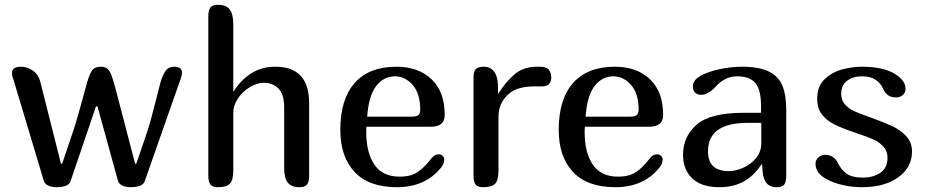

<svg xmlns="http://www.w3.org/2000/svg" viewBox="-20 -780 3863 800"><path d="M462 -408 543 -98H548L594 -233Q609 -279 636 -387L649 -438Q658 -468 670 -485Q682 -502 706 -502Q720 -502 729 -496.5Q738 -491 738 -479Q738 -463 733 -452L583 -25Q579 -12 563 -6Q547 0 525 0Q506 0 491.5 -6Q477 -12 472 -25L386 -337H380L274 -25Q270 -12 254 -6Q238 0 216 0Q197 0 182.5 -6Q168 -12 163 -25L35 -452Q30 -463 30 -475Q30 -502 67 -502Q94 -502 117.5 -485.5Q141 -469 149 -435L234 -98H239L285 -234Q295 -264 306.5 -304.5Q318 -345 327 -378L343 -437Q355 -477 366 -489.5Q377 -502 400 -502Q418 -502 428 -493Q438 -484 444.5 -466.5Q451 -449 462 -408Z M1127 -502Q1268 -502 1268 -351V-47Q1268 -23 1259.5 -11.5Q1251 0 1228 0Q1194 0 1179 -19Q1164 -38 1164 -82V-332Q1164 -387 1140.5 -411Q1117 -435 1079 -435Q1051 -435 1021 -417Q991 -399 971.5 -370Q952 -341 952 -310V-71Q952 -28 937.5 -14Q923 0 888 0Q865 0 856.5 -11.5Q848 -23 848 -47V-713Q848 -737 856.5 -748.5Q865 -760 888 -760Q922 -760 937 -741Q952 -722 952 -678V-400H954Q982 -445 1025.5 -473.5Q1069 -502 1127 -502Z M1808 -137Q1817 -137 1824 -131Q1831 -125 1831 -116Q1831 -98 1818 -82Q1752 0 1634 0Q1517 0 1457.5 -63.5Q1398 -127 1398 -239Q1398 -367 1458 -434.5Q1518 -502 1632 -502Q1723 -502 1778 -450Q1833 -398 1833 -301Q1833 -252 1776 -252H1507Q1506 -244 1506 -230Q1506 -144 1540 -94Q1574 -44 1645 -44Q1693 -44 1721.5 -64Q1750 -84 1775 -117L1783 -126Q1793 -137 1808 -137ZM1510 -294H1697Q1715 -294 1723 -300.5Q1731 -307 1731 -323Q1731 -390 1699.5 -426Q1668 -462 1626 -462Q1578 -462 1547 -421Q1516 -380 1510 -294Z M2238 -420H2205Q2130 -420 2093.5 -383Q2057 -346 2057 -295V-71Q2057 -28 2042.5 -14Q2028 0 1993 0Q1970 0 1961.5 -11.5Q1953 -23 1953 -47V-459Q1953 -483 1963 -492.5Q1973 -502 1996 -502Q2024 -502 2039.5 -480.5Q2055 -459 2055 -416V-391H2057Q2086 -437 2123 -469.5Q2160 -502 2218 -502H2230Q2255 -502 2265.5 -491Q2276 -480 2277 -459Q2277 -420 2238 -420Z M2718 -137Q2727 -137 2734 -131Q2741 -125 2741 -116Q2741 -98 2728 -82Q2662 0 2544 0Q2427 0 2367.5 -63.5Q2308 -127 2308 -239Q2308 -367 2368 -434.5Q2428 -502 2542 -502Q2633 -502 2688 -450Q2743 -398 2743 -301Q2743 -252 2686 -252H2417Q2416 -244 2416 -230Q2416 -144 2450 -94Q2484 -44 2555 -44Q2603 -44 2631.5 -64Q2660 -84 2685 -117L2693 -126Q2703 -137 2718 -137ZM2420 -294H2607Q2625 -294 2633 -300.5Q2641 -307 2641 -323Q2641 -390 2609.5 -426Q2578 -462 2536 -462Q2488 -462 2457 -421Q2426 -380 2420 -294Z M2977 0Q2903 0 2864.5 -36.5Q2826 -73 2826 -135Q2826 -211 2882.5 -260.5Q2939 -310 3078 -310H3151V-338Q3151 -406 3127.5 -434Q3104 -462 3051 -462Q3001 -462 2963 -420Q2931 -385 2902 -385Q2885 -385 2876 -394.5Q2867 -404 2867 -419Q2867 -438 2881 -451Q2895 -464 2922 -475Q2954 -488 2995 -495Q3036 -502 3071 -502Q3143 -502 3183.5 -482Q3224 -462 3240 -423Q3256 -384 3256 -321V-47Q3256 -23 3248 -11.5Q3240 0 3217 0Q3184 0 3170 -22.5Q3156 -45 3156 -94L3153 -95Q3120 -46 3077.5 -23Q3035 0 2977 0ZM2930 -149Q2930 -67 3017 -67Q3044 -67 3075.5 -80.5Q3107 -94 3129.5 -120.5Q3152 -147 3152 -184V-268H3094Q2930 -268 2930 -149Z M3549 -225 3547 -226Q3490 -245 3457.5 -261Q3425 -277 3405 -302.5Q3385 -328 3385 -369Q3385 -421 3416.5 -450.5Q3448 -480 3490 -491Q3532 -502 3570 -502Q3653 -502 3700 -477Q3723 -465 3738 -448Q3753 -431 3753 -410Q3753 -394 3741.5 -384Q3730 -374 3714 -374Q3693 -374 3680.5 -383Q3668 -392 3660 -410Q3649 -434 3628 -448Q3607 -462 3571 -462Q3534 -462 3509.5 -443.5Q3485 -425 3485 -388Q3485 -363 3500 -345.5Q3515 -328 3539 -317Q3563 -306 3606 -291Q3662 -271 3696.5 -255Q3731 -239 3755.5 -213Q3780 -187 3780 -149Q3780 -82 3722.5 -41Q3665 0 3573 0Q3530 0 3491.5 -9Q3453 -18 3427 -32Q3378 -57 3378 -98Q3378 -114 3390.5 -124.5Q3403 -135 3417 -135Q3456 -135 3472 -99Q3485 -73 3507.5 -56.5Q3530 -40 3575 -40Q3619 -40 3648.5 -60.5Q3678 -81 3678 -122Q3678 -150 3661.5 -168.5Q3645 -187 3620 -198.5Q3595 -210 3549 -225Z"/></svg>

Font: Marmelad for Arash.Academy
Style: Regular
Weight: 400
Designer: Manvel Shmavonyan
Foundry: Cyreal
Version: Version 1.110;Glyphs 3.2 (3202)